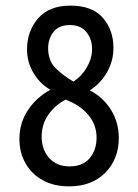

<svg xmlns="http://www.w3.org/2000/svg" viewBox="-20 -652 490 682"><path d="M225 10Q171 10 131.5 -12Q92 -34 70.5 -72Q49 -110 49 -158Q49 -215 79 -260.5Q109 -306 159 -333Q121 -355 98.5 -393.5Q76 -432 76 -476Q76 -542 115.5 -587Q155 -632 230 -632Q308 -632 345.5 -588.5Q383 -545 383 -482Q383 -436 360.5 -396Q338 -356 299 -331Q347 -306 374.5 -261.5Q402 -217 402 -162Q402 -87 354 -38.5Q306 10 225 10ZM241 -362Q271 -382 289 -413.5Q307 -445 307 -478Q307 -513 287 -538Q267 -563 228 -563Q189 -563 170 -538.5Q151 -514 151 -481Q151 -437 176.5 -411Q202 -385 241 -362ZM227 -61Q274 -61 298.5 -90Q323 -119 323 -163Q323 -209 293.5 -244Q264 -279 213 -298Q176 -279 152 -245Q128 -211 128 -166Q128 -121 154.5 -91Q181 -61 227 -61Z"/></svg>

Font: Inconsolata SemiCondensed Medium
Style: Regular
Weight: 500
Width: 4
Monospace: yes
Designer: Raph Levien, Cyreal, Brenton Simpson
Foundry: Raph Levien, Cyreal, Google
Version: Version 3.001; ttfautohint (v1.8.2.53-6de2)